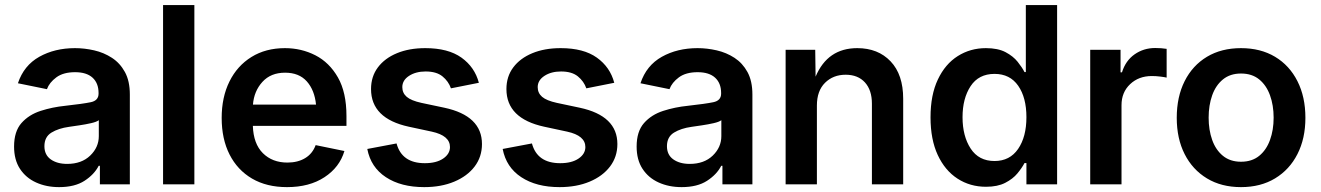

<svg xmlns="http://www.w3.org/2000/svg" viewBox="-20 -748 5360 779"><path d="M219.7 11.2Q168 11.2 126.5 -7.6Q85 -26.4 61 -63Q37.1 -99.6 37.1 -153.3Q37.1 -214.8 67.1 -248.8Q97.2 -282.7 144.8 -298.1Q192.4 -313.5 245.1 -318.8Q316.4 -326.7 348.1 -333.3Q379.9 -339.8 379.9 -368.2V-370.6Q379.9 -410.6 355.5 -432.9Q331.1 -455.1 284.7 -455.1Q236.8 -455.1 208.5 -434.1Q180.2 -413.1 170.4 -386.2L52.7 -410.2Q76.7 -482.4 139.4 -517.6Q202.1 -552.7 284.2 -552.7Q322.8 -552.7 362.1 -543.7Q401.4 -534.7 434.1 -513.4Q466.8 -492.2 486.8 -455.8Q506.8 -419.4 506.8 -364.7V0H385.3V-75.2H380.4Q362.3 -40 322.8 -14.4Q283.2 11.2 219.7 11.2ZM252.4 -83Q311 -83 345.9 -116.7Q380.9 -150.4 380.9 -195.8V-260.3Q372.1 -253.4 349.6 -248.3Q327.1 -243.2 302 -239.5Q276.9 -235.8 260.3 -233.4Q217.3 -227.5 188.7 -210Q160.2 -192.4 160.2 -154.8Q160.2 -119.6 186 -101.3Q211.9 -83 252.4 -83Z M768.6 -727.5V0H641.6V-727.5Z M1144.5 11.2Q1062 11.2 1002.7 -23.4Q943.4 -58.1 911.4 -121.1Q879.4 -184.1 879.4 -269.5Q879.4 -353.5 910.9 -417.2Q942.4 -481 1000.2 -516.8Q1058.1 -552.7 1136.2 -552.7Q1202.6 -552.7 1259.5 -523.7Q1316.4 -494.6 1351.1 -433.8Q1385.7 -373 1385.7 -277.3V-237.3H1005.9Q1008.3 -164.6 1046.6 -126.5Q1085 -88.4 1146 -88.4Q1188 -88.4 1218 -106.4Q1248 -124.5 1260.7 -159.2L1377.4 -135.3Q1357.9 -69.3 1296.6 -29.1Q1235.4 11.2 1144.5 11.2ZM1006.3 -323.7H1262.2Q1256.3 -382.3 1224.9 -417.7Q1193.4 -453.1 1136.7 -453.1Q1078.6 -453.1 1044.7 -415.8Q1010.7 -378.4 1006.3 -323.7Z M1701.2 11.2Q1606.9 11.2 1545.7 -29.1Q1484.4 -69.3 1470.2 -143.6L1588.9 -166Q1610.4 -85.9 1703.6 -85.9Q1750.5 -85.9 1778.1 -104.7Q1805.7 -123.5 1805.7 -151.4Q1805.7 -197.8 1731.9 -213.9L1638.7 -233.9Q1485.4 -267.1 1485.4 -386.7Q1485.4 -437.5 1513.2 -474.6Q1541 -511.7 1590.6 -532.2Q1640.1 -552.7 1705.6 -552.7Q1798.3 -552.7 1852.3 -514.2Q1906.2 -475.6 1922.9 -412.1L1809.6 -389.6Q1799.8 -418 1775.4 -438Q1751 -458 1707 -458Q1667 -458 1639.6 -440.2Q1612.3 -422.4 1612.3 -394.5Q1612.3 -370.6 1630.1 -355.2Q1647.9 -339.8 1689.9 -330.6L1782.7 -311Q1935.5 -278.3 1935.5 -163.6Q1935.5 -111.8 1905.8 -72.5Q1876 -33.2 1823 -11Q1770 11.2 1701.2 11.2Z M2250.5 11.2Q2156.2 11.2 2095 -29.1Q2033.7 -69.3 2019.5 -143.6L2138.2 -166Q2159.7 -85.9 2252.9 -85.9Q2299.8 -85.9 2327.4 -104.7Q2355 -123.5 2355 -151.4Q2355 -197.8 2281.2 -213.9L2188 -233.9Q2034.7 -267.1 2034.7 -386.7Q2034.7 -437.5 2062.5 -474.6Q2090.3 -511.7 2139.9 -532.2Q2189.5 -552.7 2254.9 -552.7Q2347.7 -552.7 2401.6 -514.2Q2455.6 -475.6 2472.2 -412.1L2358.9 -389.6Q2349.1 -418 2324.7 -438Q2300.3 -458 2256.3 -458Q2216.3 -458 2189 -440.2Q2161.6 -422.4 2161.6 -394.5Q2161.6 -370.6 2179.4 -355.2Q2197.3 -339.8 2239.3 -330.6L2332 -311Q2484.9 -278.3 2484.9 -163.6Q2484.9 -111.8 2455.1 -72.5Q2425.3 -33.2 2372.3 -11Q2319.3 11.2 2250.5 11.2Z M2745.6 11.2Q2693.8 11.2 2652.3 -7.6Q2610.8 -26.4 2586.9 -63Q2563 -99.6 2563 -153.3Q2563 -214.8 2593 -248.8Q2623 -282.7 2670.7 -298.1Q2718.3 -313.5 2771 -318.8Q2842.3 -326.7 2874 -333.3Q2905.8 -339.8 2905.8 -368.2V-370.6Q2905.8 -410.6 2881.3 -432.9Q2856.9 -455.1 2810.5 -455.1Q2762.7 -455.1 2734.4 -434.1Q2706.1 -413.1 2696.3 -386.2L2578.6 -410.2Q2602.5 -482.4 2665.3 -517.6Q2728 -552.7 2810.1 -552.7Q2848.6 -552.7 2887.9 -543.7Q2927.2 -534.7 2960 -513.4Q2992.7 -492.2 3012.7 -455.8Q3032.7 -419.4 3032.7 -364.7V0H2911.1V-75.2H2906.2Q2888.2 -40 2848.6 -14.4Q2809.1 11.2 2745.6 11.2ZM2778.3 -83Q2836.9 -83 2871.8 -116.7Q2906.7 -150.4 2906.7 -195.8V-260.3Q2897.9 -253.4 2875.5 -248.3Q2853 -243.2 2827.9 -239.5Q2802.7 -235.8 2786.1 -233.4Q2743.2 -227.5 2714.6 -210Q2686 -192.4 2686 -154.8Q2686 -119.6 2711.9 -101.3Q2737.8 -83 2778.3 -83Z M3294.4 -319.8V0H3167.5V-545.9H3287.6L3289.1 -437Q3337.9 -552.7 3458 -552.7Q3542.5 -552.7 3593.5 -499Q3644.5 -445.3 3644.5 -347.2V0H3517.6V-327.6Q3517.6 -382.3 3489.3 -413.6Q3460.9 -444.8 3411.1 -444.8Q3360.4 -444.8 3327.4 -412.1Q3294.4 -379.4 3294.4 -319.8Z M3980.5 9.8Q3916 9.8 3865 -23.2Q3814 -56.2 3784.7 -119.1Q3755.4 -182.1 3755.4 -272Q3755.4 -362.8 3785.2 -425.5Q3814.9 -488.3 3866 -520.5Q3917 -552.7 3980 -552.7Q4028.8 -552.7 4059.8 -536.4Q4090.8 -520 4108.9 -497.3Q4127 -474.6 4136.7 -455.6H4142.1V-727.5H4269V0H4144.5V-86.4H4136.7Q4126.5 -66.9 4107.9 -44.4Q4089.4 -22 4058.3 -6.1Q4027.3 9.8 3980.5 9.8ZM4015.1 -94.7Q4077.1 -94.7 4110.8 -143.8Q4144.5 -192.9 4144.5 -272.5Q4144.5 -352.1 4111.1 -400.1Q4077.6 -448.2 4015.1 -448.2Q3950.7 -448.2 3918 -398.4Q3885.3 -348.6 3885.3 -272.5Q3885.3 -195.8 3918.2 -145.3Q3951.2 -94.7 4015.1 -94.7Z M4403.3 0V-545.9H4526.4V-454.6H4532.2Q4546.9 -502 4583.5 -527.6Q4620.1 -553.2 4667 -553.2Q4691.4 -553.2 4713.4 -549.8V-433.1Q4705.6 -435.1 4688 -437.3Q4670.4 -439.5 4653.3 -439.5Q4600.1 -439.5 4565.2 -406.5Q4530.3 -373.5 4530.3 -321.3V0Z M5015.1 11.2Q4935.5 11.2 4877 -24.2Q4818.4 -59.6 4786.4 -122.8Q4754.4 -186 4754.4 -270Q4754.4 -355 4786.4 -418.7Q4818.4 -482.4 4877 -517.6Q4935.5 -552.7 5015.1 -552.7Q5094.7 -552.7 5153.3 -517.6Q5211.9 -482.4 5244.1 -418.7Q5276.4 -355 5276.4 -270Q5276.4 -186 5244.1 -122.8Q5211.9 -59.6 5153.3 -24.2Q5094.7 11.2 5015.1 11.2ZM5015.1 -91.8Q5059.6 -91.8 5088.9 -115.7Q5118.2 -139.6 5132.8 -180.2Q5147.5 -220.7 5147.5 -270.5Q5147.5 -320.8 5132.8 -361.3Q5118.2 -401.9 5088.9 -425.8Q5059.6 -449.7 5015.1 -449.7Q4971.2 -449.7 4941.9 -425.8Q4912.6 -401.9 4898.2 -361.3Q4883.8 -320.8 4883.8 -270.5Q4883.8 -220.7 4898.2 -180.2Q4912.6 -139.6 4941.9 -115.7Q4971.2 -91.8 5015.1 -91.8Z"/></svg>

Font: Inter-SemiBold
Style: Regular
Weight: 600
Designer: Rasmus Andersson
Foundry: rsms
Version: Version 4.000;git-a52131595